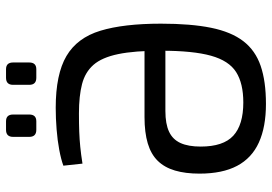

<svg xmlns="http://www.w3.org/2000/svg" viewBox="-156 -756 924 653"><g transform="rotate(-90 306.5 -430.0)"><path d="M279 12Q201 12 148 -12Q95 -36 68.5 -86Q42 -136 42 -214Q42 -262 52.5 -297.5Q63 -333 85.5 -356Q108 -379 145 -390Q182 -401 234 -401H509L505 -330H255Q211 -330 184.5 -317.5Q158 -305 146 -278.5Q134 -252 134 -210Q134 -133 171 -99Q208 -65 284 -65Q349 -65 387.5 -89.5Q426 -114 443 -175Q460 -236 460 -345Q460 -435 448.5 -490.5Q437 -546 412 -574.5Q387 -603 346.5 -613.5Q306 -624 247 -624Q211 -624 184.5 -623Q158 -622 133 -619.5Q108 -617 76 -612L69 -677Q91 -685 123 -691Q155 -697 192.5 -700Q230 -703 266 -703Q380 -703 442 -666.5Q504 -630 528 -551Q552 -472 552 -345Q552 -243 538 -174.5Q524 -106 492.5 -65Q461 -24 408.5 -6Q356 12 279 12ZM397 -872Q420 -872 420 -848V-793Q420 -769 397 -769H368Q344 -769 344 -793V-848Q344 -872 368 -872ZM220 -872Q243 -872 243 -848V-793Q243 -769 220 -769H191Q167 -769 167 -793V-848Q167 -872 191 -872Z"/></g></svg>

Font: Exo 2
Style: Regular
Weight: 400
Designer: Natanael Gama
Foundry: Natanael Gama
Version: Version 2.010